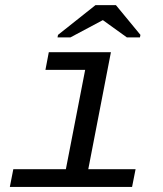

<svg xmlns="http://www.w3.org/2000/svg" viewBox="-20 -733 640 753"><path d="M326.2 -69.3H511.7L498 0H18.6L32.2 -69.3H238.3L314 -459H158.2L171.4 -528.3H415ZM530.8 -596.2 528.8 -586.4H477.5L383.8 -653.8H382.8L256.3 -586.4H205.6L207.5 -596.2L354.5 -712.9H434.6Z"/></svg>

Font: Liberation Mono
Style: Italic
Weight: 400
Italic angle: -12°
Monospace: yes
Designer: Steve Matteson
Foundry: Ascender Corporation
Version: Version 2.1.5